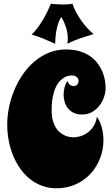

<svg xmlns="http://www.w3.org/2000/svg" viewBox="-20 -991 605 1036"><path d="M549.8 -517.1Q549.8 -492.2 541 -466.6Q532.2 -440.9 515.9 -420.2Q499.5 -399.4 476.1 -386.2Q452.6 -373 422.9 -373Q396.5 -373 377.7 -382.1Q358.9 -391.1 346.9 -406.2Q335 -421.4 329.1 -440.4Q323.2 -459.5 323.2 -480Q323.2 -500.5 328.4 -519.8Q333.5 -539.1 344.2 -554.2Q347.2 -543.9 352.1 -538.3Q356.9 -532.7 362.3 -530.3Q368.2 -527.3 375 -526.9Q390.6 -526.9 397.2 -535.2Q403.8 -543.5 403.8 -554.2Q403.8 -559.1 401.9 -564.2Q399.9 -569.3 395.8 -573.7Q391.6 -578.1 384.8 -581.1Q377.9 -584 368.2 -584Q362.8 -584 352.8 -582.5Q342.8 -581.1 330.6 -575Q318.4 -568.8 305.7 -556.6Q293 -544.4 282.5 -523.4Q272 -502.4 265.4 -471.2Q258.8 -439.9 258.8 -395Q258.8 -364.3 264.9 -341.6Q271 -318.8 280.8 -302.7Q290.5 -286.6 303.2 -276.4Q315.9 -266.1 329.1 -260.3Q342.3 -254.4 354.7 -252.2Q367.2 -250 377 -250Q389.6 -250 408.9 -254.6Q428.2 -259.3 447.3 -271.5Q466.3 -283.7 481.7 -305.2Q497.1 -326.7 502.9 -360.8Q520 -336.9 529.1 -303.7Q538.1 -270.5 538.1 -233.9Q538.1 -184.1 520.3 -137.5Q502.4 -90.8 469.5 -54.7Q436.5 -18.6 389.6 3.2Q342.8 24.9 285.2 24.9Q242.7 24.9 206.5 11.5Q170.4 -2 140.6 -25.9Q110.8 -49.8 88.4 -82.3Q65.9 -114.7 50.3 -152.8Q34.7 -190.9 26.9 -233.2Q19 -275.4 19 -318.8Q19 -366.7 29.3 -415.3Q39.6 -463.9 58.8 -508.8Q78.1 -553.7 105.7 -593Q133.3 -632.3 168.5 -661.4Q203.6 -690.4 245.6 -707.3Q287.6 -724.1 335 -724.1Q377.9 -724.1 410.6 -714.1Q443.4 -704.1 467 -687.3Q490.7 -670.4 506.8 -648.9Q522.9 -627.4 532.5 -604.5Q542 -581.5 545.9 -558.8Q549.8 -536.1 549.8 -517.1ZM484.9 -807.1Q449.7 -796.4 412.8 -784.2Q376 -772 343.8 -754.9Q344.7 -762.7 345.2 -770Q345.7 -777.3 345.7 -784.7Q345.7 -814.9 335.9 -844.2Q326.2 -873.5 311 -899.9Q301.3 -885.3 294.9 -866.9Q288.6 -848.6 284.9 -829.1Q281.2 -809.6 279.5 -790.5Q277.8 -771.5 277.8 -754.9Q247.1 -769 215.1 -782Q183.1 -794.9 150.9 -804.7Q167 -819.8 182.1 -840.1Q197.3 -860.4 210.7 -882.6Q224.1 -904.8 235.1 -927.5Q246.1 -950.2 253.9 -970.7Q269.5 -969.2 285.4 -968Q301.3 -966.8 317.9 -966.8Q330.6 -966.8 344.5 -967.5Q358.4 -968.3 371.1 -970.7Q378.4 -948.7 390.4 -925.8Q402.3 -902.8 417.5 -881.3Q432.6 -859.9 449.7 -840.8Q466.8 -821.8 484.9 -807.1Z"/></svg>

Font: Spicy Rice
Style: Regular
Weight: 400
Version: Version 1.000